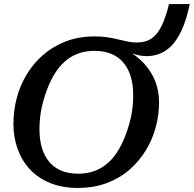

<svg xmlns="http://www.w3.org/2000/svg" viewBox="-20 -907 953 944"><path d="M444 -657Q400 -657 363.5 -643.5Q327 -630 297 -603Q267 -576 243.5 -535.5Q220 -495 203 -443Q193 -414 186.5 -385Q180 -356 177 -327.5Q174 -299 174 -272Q174 -222 185.5 -182Q197 -142 220.5 -113Q244 -84 280 -68.5Q316 -53 365 -53Q409 -53 445.5 -66.5Q482 -80 512 -107Q542 -134 565.5 -174.5Q589 -215 606 -267Q616 -296 622.5 -325Q629 -354 632 -382.5Q635 -411 635 -438Q635 -488 623.5 -528Q612 -568 588.5 -597Q565 -626 529 -641.5Q493 -657 444 -657ZM628 -629 593 -667Q649 -637 687 -596Q725 -555 743.5 -507Q762 -459 762 -405Q762 -343 746 -282.5Q730 -222 697 -168Q664 -114 616.5 -72.5Q569 -31 505 -7Q441 17 363 17Q287 17 228 -6.5Q169 -30 128.5 -73Q88 -116 67 -173.5Q46 -231 46 -297Q46 -361 62 -423.5Q78 -486 111 -540.5Q144 -595 192 -637Q240 -679 303.5 -703.5Q367 -728 446 -728Q481 -728 509.5 -723.5Q538 -719 562 -713Q586 -707 608.5 -702.5Q631 -698 653 -698Q697 -698 726 -718.5Q755 -739 775 -780.5Q795 -822 811 -887H913Q897 -811 874.5 -761.5Q852 -712 824.5 -683.5Q797 -655 765.5 -643Q734 -631 702 -631Q682 -631 663 -635Q644 -639 626 -647Q608 -655 588 -664L636 -653Z"/></svg>

Font: Roboto Serif Medium
Style: Italic
Weight: 500
Italic angle: -10°
Designer: Greg Gazdowicz
Foundry: Commercial Type
Version: Version 1.008